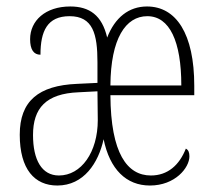

<svg xmlns="http://www.w3.org/2000/svg" viewBox="-20 -563 662 593"><path d="M157 10C239 10 284 -60 300 -133C319 -40 370 10 443 10C521 10 565 -45 565 -80C565 -92 562 -100 554 -104C534 -53 498 -21 446 -21C373 -21 322 -89 321 -269H580V-298C580 -459 524 -543 434 -543C378 -543 335 -509 311 -447C295 -516 256 -543 197 -543C120 -543 73 -499 73 -442C73 -410 84 -394 105 -394C105 -467 126 -513 195 -513C267 -513 281 -458 281 -371V-307L218 -304C99 -299 41 -251 41 -147C41 -40 87 10 157 10ZM540 -299H321C322 -444 368 -513 435 -513C504 -513 540 -435 540 -299ZM162 -21C109 -21 82 -69 82 -146C82 -229 122 -274 223 -278L281 -281L282 -192C282 -93 231 -21 162 -21Z"/></svg>

Font: Noto Serif Khmer ExtraCondensed ExtraLight
Style: Regular
Weight: 200
Width: 2
Designer: Danh Hong and the Monotype Design Team
Foundry: Monotype Imaging Inc.
Version: Version 2.004